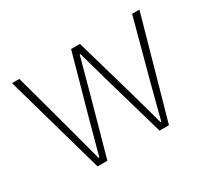

<svg xmlns="http://www.w3.org/2000/svg" viewBox="-108 -691 940 864"><g transform="rotate(-30 362.0 -258.5)"><path d="M177 0 31 -517H69L153 -208L200 -31H204L252 -208L338 -517H384L473 -208L522 -31H526L572 -208L655 -517H693L548 0H499L414 -295L363 -476H359L310 -295L228 0Z"/></g></svg>

Font: Mona Sans ExtraLight
Style: Regular
Weight: 200
Designer: Deni Anggara
Foundry: GitHub
Version: Version 2.000